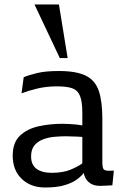

<svg xmlns="http://www.w3.org/2000/svg" viewBox="-20 -833 564 862"><path d="M439.5 -107.9Q439.5 -79.6 445.3 -73Q451.2 -66.4 468.8 -66.4Q474.1 -66.4 480.2 -66.7Q486.3 -66.9 491.2 -66.9L484.4 -1Q484.4 -1 473.9 -0.5Q463.4 0 450.7 0.7Q438 1.5 430.2 1.5Q402.3 1.5 386.2 -9.5Q370.1 -20.5 363.3 -34.4Q356.4 -48.3 356.4 -57.1Q346.2 -43 325.7 -27.6Q305.2 -12.2 270.5 -1.7Q235.8 8.8 182.6 8.8Q117.7 8.8 77.4 -30Q37.1 -68.8 37.1 -134.3Q37.1 -192.9 69.3 -223.6Q101.6 -254.4 152.8 -265.9Q204.1 -277.3 260.7 -277.3Q277.8 -277.3 293.9 -276.1Q310.1 -274.9 322.8 -273.9L349.6 -270V-325.2Q349.6 -377.4 338.9 -403.1Q328.1 -428.7 303.5 -437Q278.8 -445.3 236.8 -445.3Q188 -445.3 146.7 -435.3Q105.5 -425.3 76.7 -414.1L86.4 -486.3Q109.4 -496.1 147 -505.1Q184.6 -514.2 243.7 -514.2Q322.8 -514.2 365.2 -493.2Q407.7 -472.2 423.6 -424.8Q439.5 -377.4 439.5 -298.3ZM275.4 -221.2Q253.9 -221.2 227.1 -219Q200.2 -216.8 175.8 -208.3Q151.4 -199.7 135.5 -181.4Q119.6 -163.1 119.6 -130.9Q119.6 -93.3 143.8 -75.2Q168 -57.1 212.4 -57.1Q262.2 -57.1 296.1 -71Q330.1 -85 349.6 -99.6V-218.3L325.7 -219.7ZM248.5 -572.3 134.8 -813H244.6L283.7 -572.3Z"/></svg>

Font: Mako
Style: Regular
Weight: 400
Designer: vernon adams
Foundry: vernon adams
Version: Version 1.100; ttfautohint (v1.8.4.7-5d5b);gftools[0.9.33]